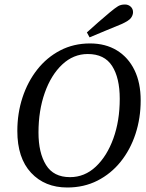

<svg xmlns="http://www.w3.org/2000/svg" viewBox="-20 -820 649 853"><path d="M279 13Q179 13 118 -52.5Q57 -118 57 -238Q57 -317 80 -387Q103 -457 145.5 -511Q188 -565 247.5 -596Q307 -627 380 -627Q449 -627 499.5 -596Q550 -565 577.5 -508.5Q605 -452 605 -374Q605 -295 582 -225Q559 -155 516 -101.5Q473 -48 413 -17.5Q353 13 279 13ZM291 -33Q356 -33 405.5 -79.5Q455 -126 483.5 -204.5Q512 -283 512 -381Q512 -474 478 -527Q444 -580 370 -580Q306 -580 256.5 -533.5Q207 -487 179 -408Q151 -329 151 -231Q151 -141 184.5 -87Q218 -33 291 -33ZM366 -676Q391 -699 417 -721.5Q443 -744 469 -766Q492 -785 504.5 -792.5Q517 -800 535 -800Q550 -800 560.5 -790.5Q571 -781 571 -766Q571 -753 562 -740.5Q553 -728 520 -713Q484 -698 448.5 -683.5Q413 -669 378 -654Z"/></svg>

Font: Lisu Bosa Medium
Style: Italic
Weight: 500
Italic angle: -19°
Designer: David Morse, Annie Olsen, Victor Gaultney, Frank Grießhammer (Latin)
Foundry: SIL International
Version: Version 2.000